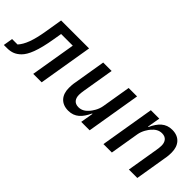

<svg xmlns="http://www.w3.org/2000/svg" viewBox="31 -1119 1723 1723"><g transform="rotate(45 892.0 -258.0)"><path d="M-16 3H23C82 3 119 -14 156 -50C199 -93 236 -177 265 -353L278 -430H426L354 0H461L547 -516H192L165 -352C142 -212 112 -136 68 -87H-1Z M963 0H1070L1156 -516H1049L1003 -240C994 -185 962 -143 949 -127C922 -95 892 -75 852 -75C799 -75 777 -111 777 -158C777 -175 780 -197 783 -216L833 -516H726L677 -220C670 -185 669 -161 669 -137C669 -49 717 12 809 12C893 12 940 -39 979 -122H984Z M1352 0 1398 -276C1407 -331 1439 -373 1452 -389C1479 -421 1509 -441 1549 -441C1602 -441 1624 -405 1624 -358C1624 -341 1621 -319 1618 -300L1568 0H1675L1724 -296C1731 -331 1732 -355 1732 -379C1732 -467 1684 -528 1592 -528C1508 -528 1461 -477 1422 -394H1417L1438 -516H1331L1245 0Z"/></g></svg>

Font: IBM Mono Medium
Style: Italic
Weight: 500
Italic angle: -9°
Monospace: yes
Designer: Mike Abbink, Paul van der Laan, Pieter van Rosmalen
Foundry: Bold Monday
Version: Version 2.3